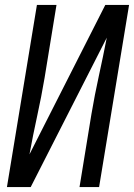

<svg xmlns="http://www.w3.org/2000/svg" viewBox="-20 -755 541 775"><path d="M8 0 129 -735H208L160 -441Q147 -364 130 -286.5Q113 -209 99 -132L405 -735H501L380 0H301L349 -294Q362 -371 379 -448.5Q396 -526 411 -603L104 0Z"/></svg>

Font: Iosevka
Style: Italic
Weight: 400
Italic angle: -9°
Monospace: yes
Designer: Belleve Invis
Foundry: Belleve Invis
Version: Version 32.5.0; ttfautohint (v1.8.4)